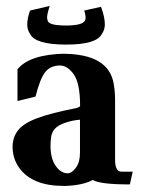

<svg xmlns="http://www.w3.org/2000/svg" viewBox="-20 -607 465 633"><path d="M197.3 5.9H189.5Q87.4 5.9 44.4 -52.2Q21.5 -83.5 21.5 -123Q21.5 -154.3 39.6 -177.5Q57.6 -200.7 103.8 -217.8Q149.9 -234.9 231 -250.5L235.8 -252Q243.7 -255.4 244.1 -257.3Q244.1 -332 223.4 -361.6Q202.6 -391.1 177.2 -391.1Q145 -390.6 128.2 -368.2Q111.3 -345.7 97.2 -288.6L37.6 -273.9V-378.4Q76.7 -427.7 196.3 -430.2L186.5 -429.7Q338.9 -429.7 355 -330.1Q359.4 -303.7 359.4 -278.3V-80.6Q359.4 -41 380.4 -41H417.5L408.2 1Q309.1 1 286.1 -13.7Q252.4 3.9 197.3 5.9ZM203.6 -35.6Q216.3 -35.6 230 -53.7Q243.7 -71.8 243.7 -105V-212.4Q218.3 -210.4 194.6 -202.1Q170.9 -193.8 160.9 -182.4Q150.9 -170.9 148.7 -156Q146.5 -141.1 146.5 -127Q146.5 -84.5 163.6 -60.1Q180.7 -35.6 203.6 -35.6ZM198.2 -460Q96.7 -460 79.1 -495.1Q69.8 -508.8 69.8 -526.4Q69.8 -546.4 79.1 -572.3L144 -587.4Q135.3 -561.5 135.3 -549.3Q135.3 -543 137.7 -537.6Q142.6 -522.9 197.8 -522.9Q251 -522.9 259.8 -538.6Q262.2 -542 262.2 -550.8Q262.2 -557.6 257.8 -572.3L313 -584.5Q325.7 -551.3 325.7 -525.4Q325.2 -508.3 315.9 -495.1Q298.3 -460 198.2 -460Z"/></svg>

Font: Quaaykop
Style: Bold
Weight: 700
Designer: Tup Wanders
Foundry: Free font, DO NOT SELL
Version: Version 1.00;July 31, 2023;FontCreator 11.5.0.2430 64-bit